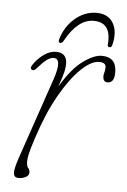

<svg xmlns="http://www.w3.org/2000/svg" viewBox="-46 -612 433 655"><g transform="rotate(5 170.0 -285.0)"><path d="M55 -364.5Q48 -369 54.5 -379.5Q69 -402 90 -417.2Q111 -432.5 132.5 -432.5Q170 -432.5 170 -394Q170 -382.5 166.5 -366.8Q163 -351 150 -315Q188 -378.5 225.2 -405.5Q262.5 -432.5 289 -432.5Q339.5 -432.5 339.5 -380Q339.5 -344 316.5 -344Q300.5 -344 300.5 -363Q300.5 -371 302.8 -377.5Q305 -384 305 -395Q305 -411 281.5 -411Q255 -411 220 -377.5Q185 -344 149.8 -282Q114.5 -220 87 -135Q73 -92.5 69.8 -76.8Q66.5 -61 66.5 -53Q66.5 -34.5 72 -29.5Q77.5 -24.5 77.5 -14.5Q77.5 -4 66.5 1.8Q55.5 7.5 42 7.5Q27 7.5 25.2 -6.8Q23.5 -21 37 -60.5L132.5 -340Q156.5 -411 126 -411Q115.5 -411 103 -402Q90.5 -393 71 -370.5Q61.5 -360 55 -364.5ZM251 -549Q197 -549 155 -472.5Q150.5 -464 144.5 -464Q136 -464 139 -476Q152 -520.5 185.2 -548.8Q218.5 -577 258.5 -577Q298.5 -577 315.8 -547.8Q333 -518.5 321.5 -472.5Q319.5 -464 312.5 -464Q305.5 -464 306 -472.5Q313 -549 251 -549Z"/></g></svg>

Font: Fraunces144ptSuperSoftThinItalic
Style: Italic
Weight: 100
Italic angle: -16°
Version: Version 1.000;[0bf87f6ff]